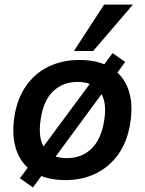

<svg xmlns="http://www.w3.org/2000/svg" viewBox="-20 -777 632 839"><path d="M266 10Q184 10 129.5 -23Q75 -56 52.5 -118.5Q30 -181 43 -268Q56 -349 95.5 -404Q135 -459 194.5 -487Q254 -515 327 -515Q410 -515 464 -482Q518 -449 540.5 -387Q563 -325 549 -238Q536 -157 496.5 -102Q457 -47 398 -18.5Q339 10 266 10ZM273 -86Q337 -86 379.5 -127Q422 -168 435 -249Q449 -333 417 -376Q385 -419 319 -419Q255 -419 212.5 -378.5Q170 -338 158 -257Q145 -175 174 -130.5Q203 -86 273 -86ZM124 42 67 2 472 -545 527 -506ZM303 -554 435 -757H561L387 -554Z"/></svg>

Font: Mulish ExtraLight
Style: Bold Italic
Weight: 700
Italic angle: -9°
Version: Version 3.603